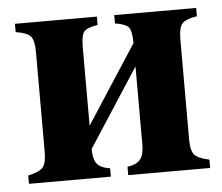

<svg xmlns="http://www.w3.org/2000/svg" viewBox="-41 -506 637 551"><g transform="rotate(-5 278.0 -230.5)"><path d="M355 -84V-309L209 -84Q209 -54 219.5 -41Q230 -28 257 -24V0H21V-24Q54 -31 64 -43Q74 -55 74 -87V-376Q74 -408 64 -420Q54 -432 21 -437V-461H257V-437Q225 -432 217 -421Q209 -410 209 -376V-151L355 -376Q355 -410 347 -421Q339 -432 307 -437V-461H543V-437Q510 -432 500 -420Q490 -408 490 -376V-87Q490 -55 500 -43Q510 -31 543 -24V0H307V-24Q334 -28 344.5 -41.5Q355 -55 355 -84Z"/></g></svg>

Font: STIX MathJax Alphabets
Style: Bold
Weight: 700
Designer: MicroPress Inc., with final additions and corrections provided by Coen Hoffman, Elsevier (retired)
Version: Version 1.1.1